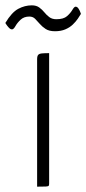

<svg xmlns="http://www.w3.org/2000/svg" viewBox="-77 -699 323 719"><path d="M62 0V-477Q62 -489 66 -493.5Q70 -498 80 -499Q90 -500 107 -500V-12Q107 -6 105.5 -3.5Q104 -1 94.5 -0.5Q85 0 62 0ZM129 -582Q107 -582 94 -590.5Q81 -599 72 -609.5Q63 -620 54.5 -628.5Q46 -637 33 -637Q13 -637 0.5 -625.5Q-12 -614 -19 -601.5Q-26 -589 -32 -589Q-38 -589 -44 -595.5Q-50 -602 -53.5 -607.5Q-57 -613 -57 -613Q-33 -653 -8.5 -666Q16 -679 42 -679Q59 -679 70 -671Q81 -663 89 -653Q97 -643 107.5 -635Q118 -627 134 -627Q161 -627 174 -638.5Q187 -650 194 -662Q201 -674 206 -674Q212 -674 216.5 -667.5Q221 -661 223.5 -654Q226 -647 226 -647Q222 -640 214.5 -629Q207 -618 195.5 -607Q184 -596 167.5 -589Q151 -582 129 -582Z"/></svg>

Font: Yanone Kaffeesatz Light
Style: Regular
Weight: 300
Designer: Yanone (Cyrillic: Daniel Pouzeot, Huerta Tipografica, and Cyreal)
Foundry: Yanone
Version: Version 2.003